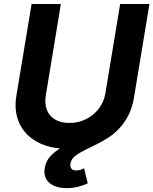

<svg xmlns="http://www.w3.org/2000/svg" viewBox="-20 -748 781 978"><path d="M326.9 10.1Q234.7 10.1 170.9 -24.3Q107.1 -58.7 78.8 -119.9Q50.4 -181 63.4 -260.2L140.9 -727.5H290.1L213.4 -262.8Q206.4 -220.1 218.8 -188.4Q231.3 -156.6 260.5 -139.2Q289.8 -121.7 332.9 -121.7Q380.3 -121.7 419.4 -141.7Q458.4 -161.6 484.1 -195.7Q509.8 -229.9 516.8 -272.5L592 -727.5H741.2L662.4 -250.4Q649.4 -171 603.3 -112.4Q557.1 -53.7 486.1 -21.8Q415 10.1 326.9 10.1ZM319.7 210.3Q263.3 210.3 231.5 183.3Q199.8 156.4 208.2 106.9Q214.1 71.6 237.4 46.7Q260.7 21.7 295.4 2.7Q330.1 -16.3 370.5 -33.2Q410.9 -50.1 451.6 -69Q492.3 -87.9 527.8 -112.6Q563.3 -137.2 588.3 -171.9Q613.3 -206.5 621.3 -255.2L662.4 -250.4Q651.2 -186.5 624.2 -142.9Q597.3 -99.4 562 -70.5Q526.7 -41.6 489.4 -22.1Q452.1 -2.6 419.4 12.9Q386.7 28.5 364.7 45Q342.7 61.4 339.1 84.7Q336.4 101.5 343.9 111Q351.3 120.4 368.5 120.4Q379.7 120.4 389.5 117.1Q399.4 113.8 408.2 109.1L427 185.6Q407.4 195.7 378.7 203Q349.9 210.3 319.7 210.3Z"/></svg>

Font: Inter Variable
Style: Italic
Weight: 400
Italic angle: -9.39999°
Designer: Rasmus Andersson
Foundry: rsms
Version: Version 4.001;git-9221beed3